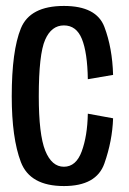

<svg xmlns="http://www.w3.org/2000/svg" viewBox="-20 -622 434 646"><path d="M195 4Q304.5 4 331.2 -72Q358 -148 360.5 -224L275.5 -239.5Q274 -164.5 255 -112.8Q236 -61 195 -61Q154 -61 132.2 -115.2Q110.5 -169.5 110.5 -298Q110.5 -439.5 131.8 -488Q153 -536.5 195 -536.5Q237 -536.5 255.5 -491Q274 -445.5 275.5 -355.5L360.5 -370Q358 -461 331.2 -531.5Q304.5 -602 195 -602Q81 -602 50.2 -526.5Q19.5 -451 19.5 -298Q19.5 -157.5 50.2 -76.8Q81 4 195 4Z"/></svg>

Font: Anybody Condensed
Style: Regular
Weight: 400
Width: 3
Designer: Tyler Finck
Foundry: Etcetera Type Company
Version: Version 1.113;gftools[0.9.25]